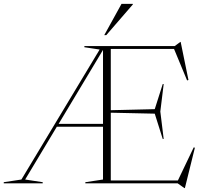

<svg xmlns="http://www.w3.org/2000/svg" viewBox="-38 -955 1059 1000"><path d="M406.5 0V-6L498.5 -20V-295H258L93 -20L184.5 -6V0H-18.5V-6L73.5 -20L481 -697L401.5 -709V-715H872L901 -736.5H903L943.5 -538.5L936.5 -536L868.5 -700H539V-381L768 -386.5L809.5 -517H814.5L797 -374L814.5 -231.5H809.5L768 -363L539 -368V-15H888.5L971 -187.5L977 -185.5L925 24.5H922L887.5 0ZM267.5 -310H498.5V-695ZM505 -772 595 -935H654V-932L515.5 -772Z"/></svg>

Font: Newsreader 72pt ExtraLight
Style: Regular
Weight: 275
Designer: Hugues Gentile
Foundry: Production Type
Version: Version 1.003; ttfautohint (v1.8.3)